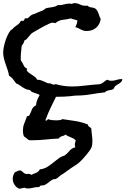

<svg xmlns="http://www.w3.org/2000/svg" viewBox="-30 -677 795 1217"><path d="M745.1 -175.8Q745.1 -166 739.7 -159.7Q734.4 -153.3 727.1 -148.4Q719.7 -143.6 712.4 -139.6Q705.1 -135.7 699.2 -129.9Q695.3 -126 693.8 -120.6Q692.4 -115.2 688.5 -113.3Q682.6 -108.4 675.8 -107.4Q668.9 -106.4 661.6 -105Q654.3 -103.5 647.5 -101.1Q640.6 -98.6 635.7 -91.8Q589.8 -86.9 545.4 -79.1Q501 -71.3 454.1 -71.3Q445.3 -71.3 435.1 -69.8Q424.8 -68.4 416 -67.4Q395.5 -65.4 375.5 -64.5Q355.5 -63.5 335 -63.5Q306.6 -63.5 278.3 -65.9Q250 -68.4 222.7 -74.2Q215.8 -79.1 207 -82Q198.2 -85 189 -87.9Q179.7 -90.8 171.9 -94.7Q164.1 -98.6 160.2 -106.4Q145.5 -107.4 134.3 -112.3Q123 -117.2 113.8 -123.5Q104.5 -129.9 94.7 -136.7Q85 -143.6 72.3 -148.4Q62.5 -162.1 52.2 -175.3Q42 -188.5 27.3 -197.3Q24.4 -215.8 18.1 -234.4Q11.7 -252.9 5.4 -271Q-1 -289.1 -5.4 -307.6Q-9.8 -326.2 -9.8 -345.7Q-9.8 -359.4 -5.9 -378.9Q-2 -398.4 4.4 -418.5Q10.7 -438.5 19.5 -456.1Q28.3 -473.6 37.1 -484.4Q40 -487.3 43.9 -489.3Q47.9 -491.2 50.8 -495.1Q59.6 -504.9 69.3 -511.2Q79.1 -517.6 89.8 -526.4Q93.8 -530.3 96.2 -535.2Q98.6 -540 103.5 -543.9Q106.4 -545.9 111.8 -544.9Q117.2 -543.9 121.1 -546.9Q125 -549.8 125 -553.7Q125 -557.6 127.9 -560.5Q128.9 -561.5 133.8 -561Q138.7 -560.5 139.6 -560.5Q146.5 -560.5 155.3 -569.8Q164.1 -579.1 169.9 -582Q176.8 -585.9 183.6 -587.4Q190.4 -588.9 198.2 -592.8Q209 -598.6 219.2 -602.1Q229.5 -605.5 240.2 -610.4Q246.1 -612.3 251 -617.2Q255.9 -622.1 260.7 -624Q269.5 -627 279.8 -628.4Q290 -629.9 299.3 -631.3Q308.6 -632.8 317.9 -635.3Q327.1 -637.7 335 -644.5H342.8Q360.4 -644.5 377 -649.4Q393.6 -654.3 411.1 -654.3Q416 -654.3 425.8 -652.3Q433.6 -657.2 443.4 -657.2Q460 -657.2 476.6 -648.9Q493.2 -640.6 510.7 -640.6H516.6Q520.5 -640.6 524.4 -641.6Q535.2 -630.9 550.3 -629.9Q565.4 -628.9 576.2 -621.1Q583 -615.2 587.4 -607.4Q591.8 -599.6 594.7 -590.8L600.6 -573.2Q603.5 -564.5 608.4 -557.6Q603.5 -522.5 579.6 -501.5Q555.7 -480.5 519.5 -480.5Q505.9 -480.5 496.6 -483.9Q487.3 -487.3 480 -491.2Q472.7 -495.1 464.8 -499Q457 -502.9 447.3 -504.9Q458 -524.4 460.9 -546.9Q450.2 -551.8 439.5 -553.7Q428.7 -555.7 418.9 -560.5Q392.6 -553.7 367.7 -551.3Q342.8 -548.8 321.3 -530.3Q316.4 -531.2 311 -532.2Q305.7 -533.2 300.8 -533.2Q294.9 -533.2 277.3 -524.9Q259.8 -516.6 239.7 -505.9Q219.7 -495.1 201.7 -484.4Q183.6 -473.6 176.8 -469.7Q168.9 -464.8 163.1 -458Q157.2 -451.2 151.4 -443.8Q145.5 -436.5 139.6 -430.2Q133.8 -423.8 125 -420.9Q123 -410.2 118.2 -402.3Q113.3 -394.5 107.4 -385.7Q106.4 -368.2 104 -350.6Q101.6 -333 101.6 -315.4V-302.7Q101.6 -296.9 103.5 -292Q113.3 -279.3 119.6 -263.7Q126 -248 141.6 -242.2Q142.6 -238.3 141.1 -237.3Q139.6 -236.3 138.7 -232.4Q144.5 -221.7 153.8 -215.3Q163.1 -209 172.9 -202.6Q182.6 -196.3 191.4 -189.5Q200.2 -182.6 205.1 -171.9Q219.7 -171.9 232.9 -167Q246.1 -162.1 258.3 -156.2Q270.5 -150.4 281.7 -145.5Q293 -140.6 304.7 -140.6Q315.4 -140.6 324.2 -143.6Q349.6 -135.7 375.5 -132.3Q401.4 -128.9 427.7 -128.9Q460 -128.9 492.2 -132.8Q524.4 -136.7 556.6 -139.6Q568.4 -141.6 579.1 -141.6Q589.8 -141.6 600.6 -143.6Q614.3 -145.5 626.5 -156.2Q638.7 -167 650.4 -171.9Q661.1 -165 675.8 -165Q692.4 -165 708 -170.4Q723.6 -175.8 740.2 -175.8ZM555.7 218.8Q555.7 225.6 554.7 236.3Q553.7 247.1 551.8 252.9Q547.9 263.7 538.6 276.9Q529.3 290 517.6 304.2Q505.9 318.4 494.6 330.6Q483.4 342.8 474.6 350.6Q461.9 362.3 447.3 371.1Q432.6 379.9 418.9 389.6Q403.3 400.4 389.2 411.1Q375 421.9 358.4 431.6Q350.6 436.5 342.3 444.3Q334 452.1 324.2 457Q320.3 459 315.9 458.5Q311.5 458 306.6 460Q294.9 464.8 281.2 476.6Q267.6 488.3 253.9 495.1Q245.1 499 234.4 498.5Q223.6 498 218.8 508.8H211.9Q195.3 508.8 179.2 513.2Q163.1 517.6 146.5 517.6Q133.8 517.6 125 512.7Q117.2 514.6 108.9 516.1Q100.6 517.6 92.8 519.5Q73.2 511.7 62 494.1Q50.8 476.6 50.8 456.1Q50.8 433.6 64.5 415Q72.3 412.1 80.6 407.7Q88.9 403.3 96.7 403.3Q104.5 403.3 113.8 412.6Q123 421.9 131.8 424.8Q136.7 426.8 141.6 425.8Q146.5 424.8 151.4 424.8Q161.1 424.8 167 431.6Q180.7 425.8 197.8 418.9Q214.8 412.1 222.7 396.5Q249 393.6 268.1 381.8Q287.1 370.1 304.2 356.4Q321.3 342.8 338.9 329.1Q356.4 315.4 379.9 308.6Q397.5 294.9 410.6 278.8Q423.8 262.7 447.3 256.8Q444.3 248 444.3 239.3Q444.3 232.4 446.3 226.6L450.2 214.8Q445.3 206.1 437 201.7Q428.7 197.3 419.4 193.4Q410.2 189.5 401.4 186Q392.6 182.6 386.7 175.8Q376 183.6 363.8 186Q351.6 188.5 341.8 201.2Q299.8 203.1 258.3 207.5Q216.8 211.9 174.8 211.9H164.1Q158.2 211.9 152.3 210.9Q144.5 204.1 136.7 198.2L121.1 186.5Q115.2 170.9 115.2 151.4Q115.2 128.9 122.6 108.4Q129.9 87.9 138.7 67.4Q137.7 59.6 145.5 59.1Q153.3 58.6 156.2 53.7Q166 35.2 171.9 18.1Q177.7 1 198.2 -9.8Q201.2 -35.2 210.9 -54.2Q220.7 -73.2 231.4 -95.7Q235.4 -103.5 237.8 -110.4Q240.2 -117.2 244.1 -125Q249 -135.7 258.8 -142.6Q268.6 -149.4 279.3 -149.4Q290 -149.4 299.8 -144Q309.6 -138.7 317.9 -129.9Q326.2 -121.1 331.5 -110.4Q336.9 -99.6 337.9 -89.8Q316.4 -45.9 295.4 -3.4Q274.4 39.1 257.8 85Q260.7 87.9 261.7 87.9Q265.6 87.9 269 84Q272.5 80.1 274.4 78.1Q287.1 83 300.8 84.5Q314.5 85.9 328.1 85.9Q336.9 85.9 347.7 84.5Q358.4 83 366.2 78.1Q407.2 84 448.2 90.3Q489.3 96.7 527.3 112.3Q528.3 123 536.1 127Q543.9 130.9 548.8 137.7Q549.8 158.2 552.7 178.2Q555.7 198.2 555.7 218.8Z"/></svg>

Font: Rock Salt
Style: Regular
Weight: 400
Version: Version 1.001